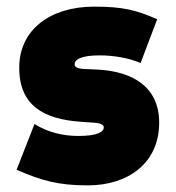

<svg xmlns="http://www.w3.org/2000/svg" viewBox="-20 -549 530 579"><path d="M245 10C365 10 460 -56 460 -179C460 -288 379 -333 277 -339L234 -341C210 -342 205 -349 205 -355C205 -368 221 -382 281 -382C320 -382 367 -375 404 -359L454 -491C392 -518 353 -529 264 -529C131 -529 38 -459 38 -345C38 -229 114 -190 221 -182L264 -179C288 -177 293 -171 293 -165C293 -152 276 -139 216 -139C170 -139 124 -150 84 -175L30 -37C106 -4 156 10 245 10Z"/></svg>

Font: Finlandica Black
Style: Regular
Weight: 900
Designer: Niklas Ekholm, Juho Hiilivirta, Jaakko Suomalainen
Foundry: Helsinki Type Studio
Version: Version 2.000;Glyphs 3.2 (3202)